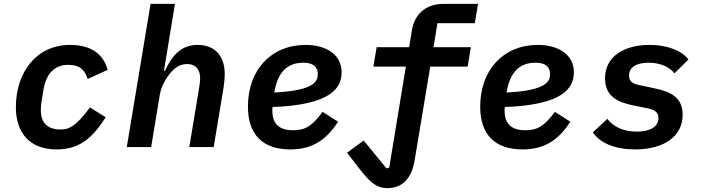

<svg xmlns="http://www.w3.org/2000/svg" viewBox="-20 -760 3640 992"><path d="M272 12C391 12 458 -47 526 -154L445 -205C370 -104 335 -91 292 -91C223 -91 191 -128 191 -191C191 -206 192 -223 195 -238L205 -298C219 -383 266 -425 332 -425C391 -425 417 -401 433 -352L536 -399C516 -474 458 -528 342 -528C169 -528 62 -388 62 -206C62 -71 136 12 272 12Z M635 0H761L806 -272C814 -320 843 -361 857 -379C882 -410 909 -429 947 -429C996 -429 1014 -394 1014 -357C1014 -336 1010 -313 1007 -295L958 0H1084L1131 -283C1138 -324 1141 -353 1141 -379C1141 -463 1097 -528 1001 -528C918 -528 870 -476 832 -394H827L884 -740H758Z M1480 12C1605 12 1672 -48 1727 -131L1647 -182C1593 -110 1558 -87 1495 -87C1414 -87 1387 -128 1387 -189C1387 -193 1387 -199 1388 -207C1693 -218 1745 -307 1745 -387C1745 -480 1662 -528 1559 -528C1381 -528 1261 -399 1261 -209C1261 -68 1334 12 1480 12ZM1547 -436C1600 -436 1622 -413 1622 -377C1622 -339 1602 -292 1397 -282L1400 -297C1420 -395 1471 -436 1547 -436Z M1981 212C2058 212 2106 164 2122 70L2203 -416H2396L2413 -516H2220L2240 -640H2433L2450 -740H2273C2174 -740 2121 -682 2108 -603L2094 -516H1926L1909 -416H2077L1991 106L1977 110L1859 -34L1773 29L1820 90C1880 168 1916 212 1981 212Z M2680 12C2805 12 2872 -48 2927 -131L2847 -182C2793 -110 2758 -87 2695 -87C2614 -87 2587 -128 2587 -189C2587 -193 2587 -199 2588 -207C2893 -218 2945 -307 2945 -387C2945 -480 2862 -528 2759 -528C2581 -528 2461 -399 2461 -209C2461 -68 2534 12 2680 12ZM2747 -436C2800 -436 2822 -413 2822 -377C2822 -339 2802 -292 2597 -282L2600 -297C2620 -395 2671 -436 2747 -436Z M3261 12C3410 12 3507 -55 3507 -167C3507 -257 3445 -286 3365 -303L3289 -319C3254 -326 3230 -335 3230 -370C3230 -412 3267 -436 3331 -436C3397 -436 3443 -410 3465 -381L3537 -453C3501 -499 3427 -528 3336 -528C3205 -528 3106 -469 3106 -355C3106 -262 3172 -232 3249 -216L3323 -201C3357 -194 3382 -184 3382 -150C3382 -105 3339 -80 3270 -80C3204 -80 3150 -103 3118 -146L3043 -76C3081 -20 3159 12 3261 12Z"/></svg>

Font: IBM Plex Mono SmBld
Style: Italic
Weight: 600
Italic angle: -9.5°
Monospace: yes
Designer: Mike Abbink, Paul van der Laan, Pieter van Rosmalen
Foundry: Bold Monday
Version: Version 2.004